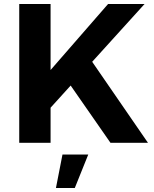

<svg xmlns="http://www.w3.org/2000/svg" viewBox="-20 -720 777 968"><path d="M77 -700H235V-367L525 -700H709L235 -177V0H77ZM432 -427 726 0H537L327 -302ZM295 59H425L357 228H262Z"/></svg>

Font: Alexandria SemiBold
Style: Regular
Weight: 600
Designer: Mohamed Gaber
Foundry: Kief Type Foundry
Version: Version 5.100